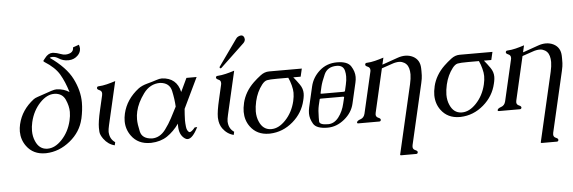

<svg xmlns="http://www.w3.org/2000/svg" viewBox="-59 -983 4347 1457"><g transform="rotate(-5 2114.0 -254.5)"><path d="M365.2 -424.3H359.4Q303.7 -424.3 251.5 -369.6Q196.3 -311.5 176.3 -226.6L175.8 -224.6Q168 -189.9 168 -159.2Q168 -115.7 184.1 -79.6Q210.9 -17.1 269.5 -14.2H275.9Q331.1 -14.2 383.3 -68.8Q438.5 -126.5 458.5 -211.4Q466.8 -246.6 466.8 -277.8Q466.8 -321.8 444.8 -371.3Q422.9 -420.9 365.2 -424.3ZM379.4 -735.4Q405.8 -732.9 437.5 -720.7Q454.6 -713.9 471.7 -713.9Q485.8 -713.9 500 -718.3Q527.3 -726.6 532.2 -749.5Q533.7 -755.9 533.7 -763.2L579.6 -779.3Q585 -763.7 585.4 -750Q585.4 -742.2 583.5 -734.9Q579.1 -715.3 563 -698.7Q535.2 -670.4 494.6 -668.9H487.8Q448.7 -668.9 417.5 -689.5Q393.6 -704.6 372.1 -704.6Q362.8 -704.6 354.5 -701.7Q353 -701.2 350.6 -699.2Q471.2 -615.2 517.6 -523.2Q564 -431.2 564 -341.3Q564 -284.2 549.8 -219.2L548.8 -216.3Q526.4 -119.1 444.3 -52.2Q360.4 16.1 261.2 19H254.9Q162.6 19 112.3 -49.8Q76.2 -99.1 75.7 -161.6Q75.7 -188.5 82.5 -217.8L83 -219.2Q107.9 -324.7 202.6 -397.5Q213.9 -405.8 233.2 -412.1Q252.4 -418.5 290.5 -431.6Q313 -439.5 340.3 -448.7Q366.2 -457 380.9 -457H382.3Q437 -454.6 477.5 -427.7Q453.1 -508.3 419.4 -565.4Q385.7 -622.6 307.6 -671.4Q299.3 -676.3 300.8 -681.2Q301.3 -682.6 302.2 -684.1Q307.1 -690.4 315.4 -700.7Q341.3 -735.4 374 -735.4Z M753.9 -150.4Q746.6 -119.1 746.6 -100.6Q746.6 -97.2 747.1 -94.7Q750.5 -44.9 789.6 -18.6L784.2 4.9Q734.4 -7.3 701.2 -52.7Q677.7 -85 676.8 -109.6Q675.8 -134.3 675.8 -138.2Q675.8 -183.6 695.8 -270L721.7 -382.3Q723.6 -390.1 723.1 -396Q723.1 -415 704.1 -422.6Q685.1 -430.2 688 -441.9Q690.4 -452.1 700.2 -452.1Q731.9 -453.6 764.4 -461.7Q796.9 -469.7 830.1 -480.5Z M1184.6 -469.7Q1296.9 -464.4 1321.8 -354.5Q1334 -380.4 1346.2 -406Q1358.4 -431.6 1370.6 -457.5H1448.2L1336.4 -224.6Q1335 -210.4 1333.3 -182.1Q1331.5 -153.8 1331.5 -138.2Q1331.5 -115.7 1334.7 -88.1Q1337.9 -60.5 1352.5 -48.3Q1356 -45.4 1359.4 -45.4Q1374 -45.4 1400.4 -77.6L1419.4 -78.6Q1377 5.9 1339.8 5.9Q1328.1 5.9 1317.9 -2Q1275.4 -31.7 1275.4 -101.1Q1275.4 -108.9 1275.9 -117.2Q1235.4 -60.5 1184.1 -25.9Q1133.3 7.8 1062.5 10.3H1055.7Q961.4 10.3 911.6 -58.6Q875 -108.9 875 -171.4Q875 -198.7 881.8 -228.5Q906.7 -335.4 1002.9 -409.7Q1029.3 -429.2 1070.6 -440.2Q1111.8 -451.2 1142.1 -461.4Q1165.5 -469.7 1184.6 -469.7ZM1270.5 -247.6Q1267.6 -305.2 1253.7 -368.4Q1239.7 -431.6 1167.5 -437Q1090.3 -437 1040.8 -369.1Q991.2 -301.3 976.6 -236.8Q969.7 -207.5 969.7 -176.3Q969.7 -139.6 982.7 -83Q995.6 -26.4 1070.8 -22.5Q1131.3 -22.5 1174.3 -80.1Q1204.1 -120.1 1226.3 -162.1Q1248.5 -204.1 1270.5 -247.6Z M1642.6 -510.7Q1640.6 -509.3 1640.1 -508.8Q1631.3 -504.9 1628.9 -511.7Q1627.9 -515.1 1629.4 -519.5L1772 -720.2Q1778.8 -731 1789.1 -735.8Q1802.2 -742.2 1811.5 -742.2Q1828.6 -742.2 1835.4 -722.7Q1837.4 -716.3 1837.4 -710.4Q1837.4 -706.5 1836.4 -703.1Q1834 -691.9 1823.7 -682.1ZM1660.2 -150.4Q1652.8 -119.1 1652.8 -100.6Q1652.8 -97.2 1653.3 -94.7Q1656.7 -44.9 1695.8 -18.6L1690.4 4.9Q1640.6 -7.3 1607.4 -52.7Q1584.5 -85 1582.5 -130.4Q1582.5 -134.8 1582 -139.2Q1582 -184.6 1602.1 -270L1627.9 -382.3Q1629.9 -390.1 1629.4 -396.5Q1629.4 -415.5 1613.3 -421.9Q1591.8 -430.7 1594.2 -441.9Q1596.7 -452.1 1606.4 -452.1Q1638.2 -454.1 1670.4 -461.9Q1703.1 -469.7 1736.3 -480.5Z M2056.6 -391.1Q1998 -391.1 1978.3 -386.7Q1958.5 -382.3 1939 -357.4Q1898.9 -305.7 1882.8 -236.3L1882.3 -234.4Q1873 -193.4 1872.6 -158.2Q1872.6 -113.8 1888.2 -79.6Q1915 -17.1 1973.6 -14.2H1980Q2035.2 -14.2 2087.4 -68.8Q2142.6 -126.5 2162.6 -211.4Q2170.4 -245.6 2170.4 -274.9Q2170.4 -298.8 2161.9 -331.5Q2153.3 -364.3 2140.6 -391.1ZM2249 -451.7 2234.9 -391.1H2178.7Q2201.7 -363.8 2224.1 -331.5Q2246.6 -299.3 2246.6 -262.7Q2246.6 -246.1 2242.7 -227.1L2238.8 -210Q2217.3 -116.2 2142.1 -51.3Q2064 16.1 1965.3 19H1959Q1866.7 19 1816.4 -49.8Q1781.2 -97.7 1780.8 -162.6Q1780.8 -193.4 1789.1 -227.5V-229Q1809.1 -314 1877.9 -380.4Q1903.3 -404.8 1934.1 -428.2Q1964.8 -451.7 1999.5 -451.7Z M2560.1 -252 2571.3 -301.3Q2579.1 -335 2579.1 -363.3Q2579.1 -386.2 2574.2 -405.8Q2564 -449.2 2514.2 -449.2H2512.2Q2443.4 -448.2 2418.7 -393.3Q2394 -338.4 2385.3 -301.3L2374 -251Q2376.5 -248.5 2381.8 -248.5H2549.3Q2555.7 -248.5 2560.1 -252ZM2364.3 -209.5 2353 -161.6Q2344.7 -125 2344.7 -71.3Q2344.7 -69.8 2344.7 -41.7Q2344.7 -13.7 2411.6 -13.7Q2458 -13.7 2491.7 -57.1Q2525.4 -100.6 2539.1 -161.6L2550.3 -208.5Q2547.9 -211.9 2540.5 -211.9H2373Q2367.7 -211.9 2364.3 -209.5ZM2518.6 -475.6Q2598.6 -475.6 2624.5 -435.1Q2650.4 -394.5 2650.4 -353.5Q2650.4 -332.5 2645 -309.6L2608.9 -153.3Q2593.3 -85 2533.7 -36.4Q2474.1 12.2 2405.8 12.2Q2320.3 12.2 2296.9 -28.1Q2273.4 -68.4 2273.4 -107.4Q2273.4 -128.9 2278.8 -153.3L2314.9 -309.6Q2330.6 -377.9 2385.5 -426.8Q2440.4 -475.6 2518.6 -475.6Z M2860.8 -428.2 2873 -432.1 2980 -469.7Q3010.3 -480.5 3038.6 -480.5Q3070.3 -480.5 3097.7 -466.8Q3149.4 -439.9 3151.4 -376.5Q3151.9 -366.2 3151.9 -354Q3151.9 -341.8 3151.4 -320.8Q3150.9 -299.8 3142.6 -263.2L3035.6 200.2Q3034.2 207.5 3034.2 213.4Q3034.2 232.4 3053.5 240Q3072.8 247.6 3069.8 259.8Q3067.4 269.5 3057.6 269.5H2942.4Q2934.6 269.5 2935.5 263.7L3057.1 -263.2Q3066.4 -304.2 3066.9 -336.4Q3066.9 -361.8 3061 -382.3Q3049.8 -421.9 3010.7 -434.6Q3000.5 -438 2986.8 -438Q2975.6 -438 2962.9 -435.5Q2949.2 -433.1 2936 -428.2Q2922.9 -423.3 2908.7 -418.9L2867.2 -404.8L2854.5 -400.4L2778.3 -69.3Q2776.4 -61.5 2776.4 -55.7Q2776.4 -36.6 2795.4 -29.1Q2814.5 -21.5 2812 -9.8Q2809.6 0 2799.8 0H2639.2Q2630.9 0 2630.9 -6.3Q2630.9 -7.8 2631.3 -9.8Q2634.3 -21.5 2659.9 -30Q2685.5 -38.6 2692.9 -69.3L2765.1 -382.3Q2767.1 -389.6 2766.6 -396Q2766.6 -415 2747.3 -422.6Q2728 -430.2 2731 -441.9Q2733.4 -452.1 2743.7 -452.1Q2775.4 -453.6 2807.6 -461.7Q2839.8 -469.7 2873 -480.5Z M3508.8 -391.1Q3450.2 -391.1 3430.4 -386.7Q3410.6 -382.3 3391.1 -357.4Q3351.1 -305.7 3335 -236.3L3334.5 -234.4Q3325.2 -193.4 3324.7 -158.2Q3324.7 -113.8 3340.3 -79.6Q3367.2 -17.1 3425.8 -14.2H3432.1Q3487.3 -14.2 3539.6 -68.8Q3594.7 -126.5 3614.7 -211.4Q3622.6 -245.6 3622.6 -274.9Q3622.6 -298.8 3614 -331.5Q3605.5 -364.3 3592.8 -391.1ZM3701.2 -451.7 3687 -391.1H3630.9Q3653.8 -363.8 3676.3 -331.5Q3698.7 -299.3 3698.7 -262.7Q3698.7 -246.1 3694.8 -227.1L3690.9 -210Q3669.4 -116.2 3594.2 -51.3Q3516.1 16.1 3417.5 19H3411.1Q3318.8 19 3268.6 -49.8Q3233.4 -97.7 3232.9 -162.6Q3232.9 -193.4 3241.2 -227.5V-229Q3261.2 -314 3330.1 -380.4Q3355.5 -404.8 3386.2 -428.2Q3417 -451.7 3451.7 -451.7Z M3932.1 -428.2 3944.3 -432.1 4051.3 -469.7Q4081.5 -480.5 4109.9 -480.5Q4141.6 -480.5 4168.9 -466.8Q4220.7 -439.9 4222.7 -376.5Q4223.1 -366.2 4223.1 -354Q4223.1 -341.8 4222.7 -320.8Q4222.2 -299.8 4213.9 -263.2L4106.9 200.2Q4105.5 207.5 4105.5 213.4Q4105.5 232.4 4124.8 240Q4144 247.6 4141.1 259.8Q4138.7 269.5 4128.9 269.5H4013.7Q4005.9 269.5 4006.8 263.7L4128.4 -263.2Q4137.7 -304.2 4138.2 -336.4Q4138.2 -361.8 4132.3 -382.3Q4121.1 -421.9 4082 -434.6Q4071.8 -438 4058.1 -438Q4046.9 -438 4034.2 -435.5Q4020.5 -433.1 4007.3 -428.2Q3994.1 -423.3 3980 -418.9L3938.5 -404.8L3925.8 -400.4L3849.6 -69.3Q3847.7 -61.5 3847.7 -55.7Q3847.7 -36.6 3866.7 -29.1Q3885.7 -21.5 3883.3 -9.8Q3880.9 0 3871.1 0H3710.4Q3702.1 0 3702.1 -6.3Q3702.1 -7.8 3702.6 -9.8Q3705.6 -21.5 3731.2 -30Q3756.8 -38.6 3764.2 -69.3L3836.4 -382.3Q3838.4 -389.6 3837.9 -396Q3837.9 -415 3818.6 -422.6Q3799.3 -430.2 3802.2 -441.9Q3804.7 -452.1 3814.9 -452.1Q3846.7 -453.6 3878.9 -461.7Q3911.1 -469.7 3944.3 -480.5Z"/></g></svg>

Font: Caudex
Style: Italic
Weight: 400
Italic angle: -13°
Version: Version 1.04